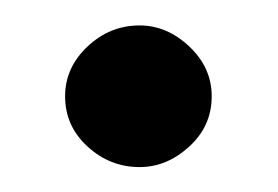

<svg xmlns="http://www.w3.org/2000/svg" viewBox="-20 -396 219 151"><path d="M89.8 -264.6Q66.4 -264.6 48.8 -280.8Q31.2 -296.9 31.2 -320.3Q31.2 -342.8 48.8 -359.4Q66.4 -376 89.8 -376Q111.3 -376 128.9 -359.4Q146.5 -342.8 146.5 -320.3Q146.5 -296.9 128.9 -280.8Q111.3 -264.6 89.8 -264.6Z"/></svg>

Font: Padauk Book
Style: Regular
Weight: 400
Designer: Debbi Hosken, Becca Hirsbrunner Spalinger
Foundry: SIL International
Version: Version 5.000